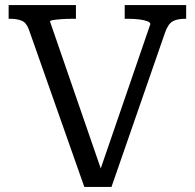

<svg xmlns="http://www.w3.org/2000/svg" viewBox="-20 -730 767 756"><path d="M388 -34 373 -56 572 -635Q572 -642 560 -646.5Q548 -651 528.5 -653.5Q509 -656 485 -656H471V-710H713V-656H708Q678 -656 660 -646Q642 -636 630 -602L419 6H312L95 -610Q85 -640 66.5 -648Q48 -656 20 -656H14V-710H279V-656H265Q241 -656 221 -654.5Q201 -653 189 -651Q177 -649 177 -645Z"/></svg>

Font: Roboto Serif
Style: Regular
Weight: 400
Designer: Greg Gazdowicz
Foundry: Commercial Type
Version: Version 1.008